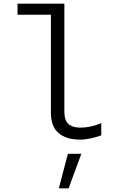

<svg xmlns="http://www.w3.org/2000/svg" viewBox="-20 -747 640 1041"><path d="M415 10Q338 10 297 -26Q256 -62 256 -134V-667H75V-727H329V-141Q329 -95 351 -75Q373 -55 416 -55Q442 -55 469 -60.5Q496 -66 529 -79V-13Q500 -3 471.5 3.5Q443 10 415 10ZM299 274 348 87H421L352 274Z"/></svg>

Font: Red Hat Mono VF Light
Style: Regular
Weight: 300
Monospace: yes
Designer: Pentagram, MCKL
Foundry: Pentagram, MCKL
Version: Version 1.023